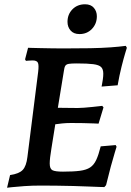

<svg xmlns="http://www.w3.org/2000/svg" viewBox="-20 -866 613 896"><path d="M212 -103Q212 -78 225 -71.5Q238 -65 274 -65Q323 -65 353 -69Q383 -73 400.5 -84.5Q418 -96 429 -119.5Q440 -143 450 -183L520 -189L524 -181Q524 -181 516 -155Q508 -129 497 -88.5Q486 -48 475 -2L467 7Q467 7 447 6.5Q427 6 394.5 4.5Q362 3 322.5 2Q283 1 243.5 0.5Q204 0 170 0Q130 0 94 2.5Q58 5 35.5 7.5Q13 10 13 10L27 -49Q69 -55 86 -73Q103 -91 108 -134L158 -530Q162 -562 157 -573Q152 -584 132 -584Q124 -584 112.5 -583Q101 -582 101 -582L97 -589L111 -643Q111 -643 126.5 -642.5Q142 -642 167 -641.5Q192 -641 220.5 -640.5Q249 -640 274 -640Q346 -640 400.5 -641Q455 -642 496 -645Q537 -648 567 -652L572 -643Q572 -643 564.5 -618.5Q557 -594 547 -554Q537 -514 529 -468L454 -462Q454 -462 456 -472Q458 -482 460 -496Q462 -510 462 -522Q462 -543 452 -553Q442 -563 415.5 -566.5Q389 -570 338 -570Q313 -570 301 -568Q289 -566 284.5 -558.5Q280 -551 278 -534L250 -363Q266 -363 294 -362.5Q322 -362 343 -362Q355 -362 374 -363.5Q393 -365 412 -367Q431 -369 444 -370.5Q457 -372 457 -372L463 -365L440 -289Q440 -289 418.5 -290Q397 -291 367 -291.5Q337 -292 311 -292Q290 -292 270 -290Q250 -288 238 -286Q228 -221 220 -173.5Q212 -126 212 -103ZM351 -707Q324 -707 309.5 -723.5Q295 -740 295 -764Q295 -799 318 -822.5Q341 -846 377 -846Q404 -846 418 -829.5Q432 -813 432 -790Q432 -755 409 -731Q386 -707 351 -707Z"/></svg>

Font: Alegreya SemiBold
Style: Italic
Weight: 600
Italic angle: -7°
Designer: Juan Pablo del Peral
Foundry: Huerta Tipografica
Version: Version 2.009